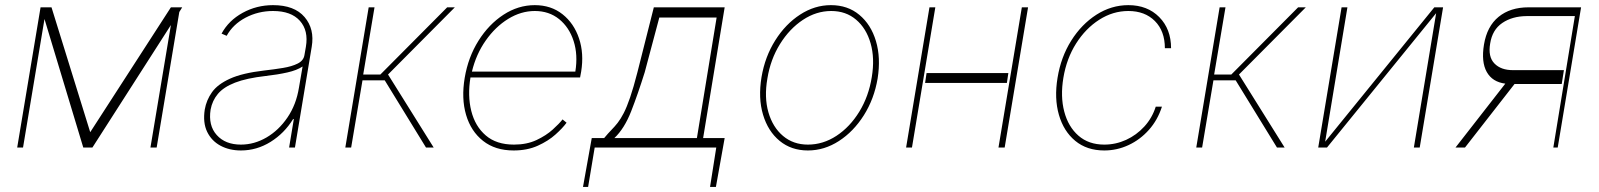

<svg xmlns="http://www.w3.org/2000/svg" viewBox="-20 -574 6223 747"><path d="M331 -59.7 644.9 -545.5H688.9L677.6 -527.3L589.5 0H565.3L644.9 -476.6L339.5 0H304L153.1 -500L69.6 0H46.9L137.8 -545.5H180.4Z M917.3 11.4Q872.5 11.4 837.9 -7.1Q803.3 -25.6 786 -61.1Q768.8 -96.6 776.6 -147.7Q783 -184.7 804.9 -215.4Q826.7 -246.1 874.8 -267.9Q922.9 -289.8 1008.2 -299.7Q1046.5 -304 1081 -309.7Q1115.4 -315.3 1138.1 -326.7Q1160.9 -338.1 1164.4 -359.4L1170.1 -392Q1180.8 -454.9 1146.7 -493.1Q1112.6 -531.2 1042.3 -531.2Q984.7 -531.2 935.5 -505.3Q886.4 -479.4 861.9 -434.7L842 -443.2Q869.7 -494.3 924 -524.1Q978.3 -554 1042.3 -554Q1125.4 -554 1165 -507.6Q1204.5 -461.3 1192.8 -392L1127.5 0H1104.8L1123.2 -110.8H1120.4Q1086.3 -55.4 1032.7 -22Q979 11.4 917.3 11.4ZM917.3 -11.4Q969.1 -11.4 1016.9 -39.2Q1064.6 -67.1 1098.5 -117Q1132.5 -166.9 1143.1 -233L1157.3 -315.3Q1134.9 -300.4 1097.8 -292.1Q1060.7 -283.7 1013.8 -278.4Q939.3 -269.9 894.5 -252.5Q849.8 -235.1 827.8 -208.8Q805.8 -182.5 799.4 -147.7Q789.8 -85.9 823.2 -48.7Q856.5 -11.4 917.3 -11.4Z M1323.5 0 1414.4 -545.5H1437.1L1393.1 -284.1H1459.9L1719.8 -545.5H1749.6L1489.7 -284.1L1667.3 0H1637.4L1476.9 -261.4H1390.3L1346.2 0Z M1978.3 11.4Q1906.6 11.4 1859.4 -25.9Q1812.1 -63.2 1793.3 -127.1Q1774.5 -191.1 1788 -271.3Q1801.5 -351.6 1841.6 -415.5Q1881.7 -479.4 1938.9 -516.7Q1996.1 -554 2060.7 -554Q2123.9 -554 2168.5 -518.6Q2213.1 -483.3 2232.8 -424.5Q2252.5 -365.8 2241.1 -295.5L2236.9 -272.7H1810.4Q1798.7 -201.7 1813.6 -142.2Q1828.5 -82.7 1869.9 -47.1Q1911.2 -11.4 1979.8 -11.4Q2029.5 -11.4 2067.3 -29.1Q2105.1 -46.9 2130.5 -70Q2155.9 -93 2168.7 -109.4L2184.3 -96.6Q2169.4 -76 2141.3 -50.8Q2113.3 -25.6 2072.4 -7.1Q2031.6 11.4 1978.3 11.4ZM1816.1 -295.5H2218.4Q2229 -360.8 2211.8 -414.2Q2194.6 -467.7 2155.4 -499.5Q2116.1 -531.2 2060.7 -531.2Q2007.1 -531.2 1957.2 -500.5Q1907.3 -469.8 1869.9 -416.5Q1832.4 -363.3 1816.1 -295.5Z M2248.2 153.4 2282.3 -36.9H2330.6Q2345.9 -55.4 2358.7 -68.4Q2371.4 -81.3 2383.2 -96.2Q2394.9 -111.2 2406.8 -134.2Q2418.7 -157.3 2431.6 -195.1Q2444.6 -233 2459.9 -292.6L2523.8 -545.5H2799.4L2715.6 -36.9H2799.4L2765.3 153.4H2742.5L2766.7 0H2293.7L2268.1 153.4ZM2370.4 -36.9H2691.4L2768.1 -505.7H2545.1L2488.3 -292.6Q2462 -208.5 2435.7 -141.2Q2409.4 -73.9 2370.4 -36.9Z M3123.2 11.4Q3058.6 11.4 3013.3 -25.9Q2968 -63.2 2948.7 -127.8Q2929.3 -192.5 2942.8 -274.1Q2956.3 -353.7 2996.3 -417.1Q3036.2 -480.5 3092.9 -517.2Q3149.5 -554 3212.7 -554Q3278.1 -554 3323.3 -516.3Q3368.6 -478.7 3388 -414.1Q3407.3 -349.4 3394.5 -268.5Q3381 -188.9 3340.9 -125.5Q3300.8 -62.1 3244 -25.4Q3187.1 11.4 3123.2 11.4ZM3123.2 -11.4Q3182.2 -11.4 3234.4 -45.6Q3286.6 -79.9 3323.2 -139.4Q3359.7 -198.9 3371.8 -274.1Q3383.9 -347.3 3367.2 -405.5Q3350.5 -463.8 3310.7 -497.5Q3271 -531.2 3214.1 -531.2Q3155.9 -531.2 3103.7 -496.6Q3051.5 -462 3014.6 -402.5Q2977.6 -343 2965.6 -268.5Q2952.8 -195.3 2969.6 -137.1Q2986.5 -78.8 3026.5 -45.1Q3066.4 -11.4 3123.2 -11.4Z M3979.8 -545.5 3888.8 0H3864.7L3955.6 -545.5ZM3619 -545.5 3528.1 0H3505.3L3596.2 -545.5ZM3903.1 -289.8 3897.4 -251.4H3579.2L3584.9 -289.8Z M4276.3 11.4Q4208.8 11.4 4163.5 -25.9Q4118.3 -63.2 4099.8 -127.3Q4081.3 -191.4 4094.5 -271.3Q4107.6 -351.9 4147.7 -415.8Q4187.9 -479.8 4245.9 -516.9Q4304 -554 4370 -554Q4444.2 -554 4490.2 -507.5Q4536.2 -460.9 4536.2 -386.4H4512.1Q4512.1 -453.1 4473.2 -492.2Q4434.3 -531.2 4370 -531.2Q4310 -531.2 4256.9 -497.3Q4203.8 -463.4 4166.7 -404.8Q4129.6 -346.2 4117.2 -271.3Q4105.1 -198.9 4120.6 -139.9Q4136 -81 4175.8 -46.2Q4215.6 -11.4 4276.3 -11.4Q4320.7 -11.4 4361.2 -29.8Q4401.6 -48.3 4432.2 -81.7Q4462.7 -115.1 4476.6 -159.1H4500.7Q4484 -106.9 4449.9 -68.7Q4415.8 -30.5 4370.9 -9.6Q4326 11.4 4276.3 11.4Z M4634.2 0 4725.1 -545.5H4747.9L4703.8 -284.1H4770.6L5030.5 -545.5H5060.4L4800.4 -284.1L4978 0H4948.2L4787.6 -261.4H4701L4657 0Z M5135.7 -22.7 5560.4 -545.5H5594.5L5503.6 0H5480.8L5567.5 -522.7L5142.8 0H5108.7L5199.6 -545.5H5222.3Z M6023.4 0 6107.2 -511.4H5919.7Q5863.6 -511 5824.8 -484.6Q5785.9 -458.1 5777.7 -404.8Q5768.8 -353.3 5794.2 -327.1Q5819.6 -300.8 5867.2 -301.1H6064.6L6056.1 -247.2H5872.5L5679.7 0H5642.8L5836.6 -248.6Q5786.2 -255 5764.4 -294Q5742.5 -333.1 5753.6 -400.6Q5765.3 -471.6 5810.5 -508.5Q5855.8 -545.5 5926.8 -545.5H6131.4L6040.5 0Z"/></svg>

Font: Inter UI Thin
Style: Italic
Weight: 100
Italic angle: -9.39999°
Designer: Rasmus Andersson
Foundry: rsms
Version: 3.2;8d6f07862